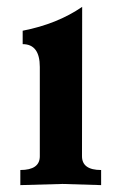

<svg xmlns="http://www.w3.org/2000/svg" viewBox="-20 -538 351 558"><path d="M273.9 0 161.6 -3.4 39.1 0V-43.9Q95.7 -43.9 95.7 -84V-343.3Q95.7 -409.7 45.9 -409.7V-448.7Q146.5 -468.3 218.8 -518.1Q218.3 -408.7 218.3 -84Q218.3 -43.9 273.9 -43.9Z"/></svg>

Font: Kelvinch
Style: Bold
Weight: 700
Designer: Paul James Miller
Foundry: High-Logic / Made with FontCreator
Version: Version 3.501;March 28, 2021;FontCreator 13.0.0.2683 64-bit